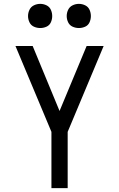

<svg xmlns="http://www.w3.org/2000/svg" viewBox="-20 -973 616 993"><path d="M246 0H330V-291L516 -735H428L288 -399L149 -735H60L246 -291ZM188 -828Q205 -828 220.5 -835Q236 -842 243 -857.5Q250 -873 250 -890Q250 -907 243 -922.5Q236 -938 220.5 -945.5Q205 -953 188 -953Q171 -953 155.5 -945.5Q140 -938 132.5 -922.5Q125 -907 125 -890Q125 -873 132.5 -857.5Q140 -842 155.5 -835Q171 -828 188 -828ZM388 -828Q405 -828 420.5 -835Q436 -842 443 -857.5Q450 -873 450 -890Q450 -907 443 -922.5Q436 -938 420.5 -945.5Q405 -953 388 -953Q371 -953 355.5 -945.5Q340 -938 332.5 -922.5Q325 -907 325 -890Q325 -873 332.5 -857.5Q340 -842 355.5 -835Q371 -828 388 -828Z"/></svg>

Font: Iosevka SS01 Extended
Style: Regular
Weight: 400
Width: 7
Monospace: yes
Designer: Belleve Invis
Foundry: Belleve Invis
Version: Version 3.4.7; ttfautohint (v1.8.3)